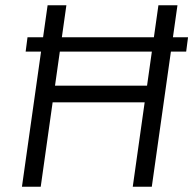

<svg xmlns="http://www.w3.org/2000/svg" viewBox="-20 -706 733 726"><path d="M63 0 160 -686H231L188 -382H536L579 -686H651L554 0H482L527 -319H179L134 0ZM77 -511 84 -565H691L684 -511Z"/></svg>

Font: Chivo Medium ExtraLight
Style: Italic
Weight: 250
Italic angle: -8.05°
Version: Version 2.002